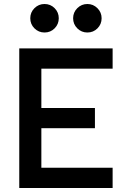

<svg xmlns="http://www.w3.org/2000/svg" viewBox="-20 -934 626 954"><path d="M75.7 0V-693.4H185.5V0ZM75.7 0V-100.6H539.6V0ZM75.7 -296.9V-397.5H451.7V-296.9ZM75.7 -592.8V-693.4H539.6V-592.8ZM414.1 -772.5Q384.8 -772.5 364 -793.2Q343.3 -814 343.3 -843.3Q343.3 -872.6 364 -893.3Q384.8 -914.1 414.1 -914.1Q443.4 -914.1 464.1 -893.3Q484.9 -872.6 484.9 -843.3Q484.9 -814 464.4 -793.2Q443.8 -772.5 414.1 -772.5ZM201.2 -772.5Q171.9 -772.5 151.1 -793.2Q130.4 -814 130.4 -843.3Q130.4 -872.6 151.1 -893.3Q171.9 -914.1 201.2 -914.1Q231 -914.1 251.5 -893.3Q272 -872.6 272 -843.3Q272 -814 251.5 -793.2Q231 -772.5 201.2 -772.5Z"/></svg>

Font: Cascadia Mono Medium
Style: Regular
Weight: 500
Monospace: yes
Designer: Aaron Bell
Foundry: Saja Typeworks
Version: Version 2407.024